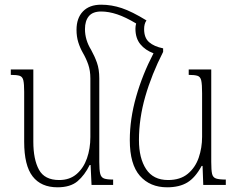

<svg xmlns="http://www.w3.org/2000/svg" viewBox="-20 -788 1014 818"><path d="M403 -98Q403 -63 407 -47.5Q411 -32 423.5 -27.5Q436 -23 462 -23V0H370L366 -85H362Q341 -42 310.5 -16Q280 10 225 10Q155 10 119 -36.5Q83 -83 83 -184V-397Q83 -430 79.5 -445.5Q76 -461 64 -465Q52 -469 26 -469V-492H122V-184Q122 -109 146 -65Q170 -21 232 -21Q277 -21 306.5 -46.5Q336 -72 350.5 -113.5Q365 -155 365 -204V-454Q365 -487 356 -513Q347 -539 333 -563Q321 -584 313.5 -608Q306 -632 306 -661Q306 -711 333.5 -739.5Q361 -768 411 -768Q455 -768 498.5 -753.5Q542 -739 604 -701Q594 -687 594 -664Q594 -627 615 -608.5Q636 -590 675 -582V-567Q626 -471 599 -377Q572 -283 572 -191Q572 -114 602.5 -67.5Q633 -21 696 -21Q748 -21 780 -47.5Q812 -74 826.5 -116Q841 -158 841 -205V-391Q841 -428 837.5 -444.5Q834 -461 821.5 -465Q809 -469 784 -469V-492H880V-98Q880 -63 883.5 -47.5Q887 -32 900.5 -27.5Q914 -23 942 -23V0H846L843 -81H839Q812 -31 778 -10.5Q744 10 692 10Q619 10 576 -39Q533 -88 533 -191Q533 -281 560 -376Q587 -471 634 -561Q599 -574 578 -599.5Q557 -625 557 -666Q557 -677 560 -688Q515 -715 479 -727Q443 -739 411 -739Q375 -739 358.5 -719Q342 -699 342 -664Q342 -618 368 -576Q383 -549 393 -521Q403 -493 403 -454Z"/></svg>

Font: Noto Serif Armenian SemiCondensed ExtraLight
Style: Regular
Weight: 200
Width: 4
Designer: Monotype Design Team
Foundry: Monotype Imaging Inc.
Version: Version 2.008; ttfautohint (v1.8.4.7-5d5b)